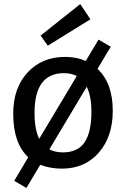

<svg xmlns="http://www.w3.org/2000/svg" viewBox="-20 -820 620 945"><path d="M50 70 119 -46Q45 -115 45 -260Q45 -387 116 -463.5Q187 -540 300 -540Q356 -540 402 -520L465 -625L525 -590L460 -481Q535 -411 535 -275Q535 -147 466 -68.5Q397 10 285 10Q227 10 178 -9L110 105ZM173 -137 358 -446Q330 -460 295 -460Q150 -460 150 -265Q150 -183 173 -137ZM407 -393 223 -85Q251 -70 290 -70Q363 -70 396.5 -120Q430 -170 430 -270Q430 -346 407 -393ZM180 -645 375 -800 425 -725 215 -595Z"/></svg>

Font: Bitter
Style: Regular
Weight: 400
Designer: Sol Matas
Foundry: Sol Matas
Version: Version 1.300;PS 001.300;hotconv 1.0.70;makeotf.lib2.5.58329